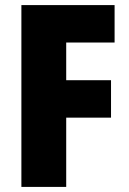

<svg xmlns="http://www.w3.org/2000/svg" viewBox="-20 -734 507 754"><path d="M240 0V-272H416V-419H240V-567H430V-714H64V0Z"/></svg>

Font: Noto Sans Devanagari Condensed Black
Style: Regular
Weight: 900
Width: 3
Designer: Jelle Bosma - Monotype Design Team
Foundry: Monotype Imaging Inc.
Version: Version 2.004